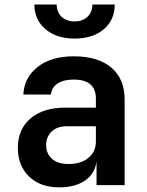

<svg xmlns="http://www.w3.org/2000/svg" viewBox="-20 -805 639 835"><path d="M304.2 -637.2Q226.6 -637.2 178.2 -677.7Q129.9 -718.3 129.4 -785.2H226.6Q226.6 -752 248 -731.9Q269.5 -711.9 304.2 -711.9Q339.4 -711.9 360.4 -731.9Q381.8 -752 381.8 -785.2H479Q479 -718.3 431.2 -677.7Q383.3 -637.2 304.2 -637.2ZM238.3 9.8Q154.3 9.8 106 -37.6Q57.6 -85 57.6 -162.1Q57.6 -242.2 112.3 -289.6Q167.5 -336.9 263.7 -336.9H397V-376Q397 -459 299.8 -459Q256.3 -459 230.5 -441.9Q204.6 -424.8 201.7 -394H81.5Q85.4 -468.3 144 -514.2Q202.6 -560.1 300.8 -560.1Q405.8 -560.1 463.9 -511.2Q522 -462.4 522 -373V0H399.9V-103Q393.1 -49.8 350.1 -20Q306.6 9.8 238.3 9.8ZM278.3 -91.8Q333 -91.8 365.2 -119.1Q397.5 -146 397 -190.9V-255.9H269.5Q228.5 -255.9 204.6 -232.9Q180.7 -210 180.7 -173.8Q180.7 -136.7 206.1 -114.3Q231.4 -91.8 278.3 -91.8Z"/></svg>

Font: UDEV Gothic 35
Style: Bold
Weight: 700
Version: v2.1.0; ttfautohint (v1.8.4.7-5d5b-dirty) -l 6 -r 45 -G 200 